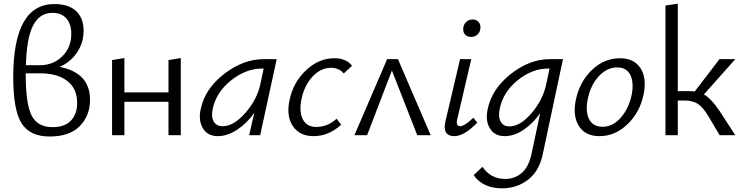

<svg xmlns="http://www.w3.org/2000/svg" viewBox="-20 -736 4045 1045"><path d="M304 -372Q470 -340 470 -193Q470 -107 414.5 -50Q359 7 250 7Q143 7 97.5 -65Q52 -137 52 -315Q52 -714 276 -714Q354 -714 394.5 -675.5Q435 -637 435 -569Q435 -503 399 -450Q363 -397 304 -372ZM265 -666Q196 -666 160.5 -598Q125 -530 121 -381H196Q270 -381 319 -429.5Q368 -478 368 -552Q368 -605 341.5 -635.5Q315 -666 265 -666ZM265 -44Q333 -44 366.5 -80Q400 -116 400 -176Q400 -254 346 -295.5Q292 -337 197 -337H120V-331Q120 -169 152.5 -106.5Q185 -44 265 -44Z M897 -409 964 -420V0H897V-182H657V0H590V-409L657 -420V-233H897Z M1415 -414H1486L1396 0H1336L1364 -122Q1323 -64 1270 -29.5Q1217 5 1166 5Q1110 5 1084.5 -37.5Q1059 -80 1072 -140Q1094 -251 1198.5 -332.5Q1303 -414 1415 -414ZM1191 -49Q1252 -49 1315.5 -121.5Q1379 -194 1397 -278L1415 -363H1408Q1318 -363 1236.5 -297.5Q1155 -232 1137 -140Q1129 -98 1144 -73.5Q1159 -49 1191 -49Z M1851 -336Q1825 -367 1782 -367Q1725 -367 1680.5 -318.5Q1636 -270 1621 -197Q1607 -127 1628.5 -86Q1650 -45 1701 -45Q1764 -45 1812 -90L1837 -57Q1768 5 1687 5Q1611 5 1574 -49.5Q1537 -104 1556 -192Q1576 -288 1645.5 -353.5Q1715 -419 1800 -419Q1865 -419 1896 -378Z M2324 0H2251L2113 -352L1978 0H1909L2087 -414H2146Z M2544 -535Q2521 -535 2509.5 -550Q2498 -565 2502 -587Q2505 -606 2519 -618Q2533 -630 2553 -630Q2575 -630 2586.5 -614.5Q2598 -599 2594 -577Q2591 -558 2577 -546.5Q2563 -535 2544 -535ZM2452 5Q2421 5 2408 -14.5Q2395 -34 2404 -74L2484 -414H2545L2469 -89Q2459 -49 2485 -49Q2508 -49 2556 -95L2578 -69Q2507 5 2452 5Z M2972 -414H3044L2934 104Q2914 197 2853 243Q2792 289 2713 289Q2608 289 2558 217L2606 172Q2651 238 2730 238Q2782 238 2820 205Q2858 172 2873 101L2920 -120Q2880 -63 2829 -29Q2778 5 2727 5Q2672 5 2646.5 -37Q2621 -79 2634 -140Q2656 -251 2759 -332.5Q2862 -414 2972 -414ZM2752 -48Q2812 -48 2873.5 -120.5Q2935 -193 2953 -278L2971 -363H2964Q2875 -363 2795.5 -297.5Q2716 -232 2699 -140Q2691 -97 2706 -72.5Q2721 -48 2752 -48Z M3243 5Q3165 5 3130.5 -50.5Q3096 -106 3114 -192Q3134 -290 3201 -354.5Q3268 -419 3354 -419Q3431 -419 3466 -365Q3501 -311 3483 -223Q3464 -127 3396.5 -61Q3329 5 3243 5ZM3259 -46Q3316 -46 3359.5 -96.5Q3403 -147 3418 -220Q3431 -286 3411 -327.5Q3391 -369 3339 -369Q3284 -369 3239.5 -321.5Q3195 -274 3179 -197Q3165 -128 3186.5 -87Q3208 -46 3259 -46Z M3811 -222Q3852 -199 3899 -128L3982 0H3897L3837 -101Q3807 -152 3778.5 -170.5Q3750 -189 3705 -189H3669V0H3602V-706L3669 -716V-240H3727Q3741 -240 3761 -238L3896 -414H3982Z"/></svg>

Font: EauTestInfant
Style: Italic
Weight: 400
Italic angle: -12°
Designer: Christian Thalmann (Catharsis Fonts)
Version: Version 0.001;PS 000.001;hotconv 1.0.88;makeotf.lib2.5.64775